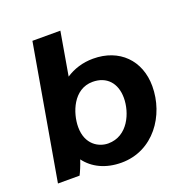

<svg xmlns="http://www.w3.org/2000/svg" viewBox="-130 -839 934 968"><g transform="rotate(-20 336.5 -354.5)"><path d="M22 0H138C146 -15 160 -48 169 -76C209 -22 275 11 360 11C531 11 637 -142 637 -299C637 -437 544 -531 403 -531C347 -531 298 -515 257 -488L297 -720H147ZM330 -103C280 -103 215 -138 215 -232C215 -307 257 -422 361 -422C436 -422 482 -372 482 -292C482 -214 436 -103 330 -103Z"/></g></svg>

Font: Fixel Display
Style: Bold Italic
Weight: 700
Italic angle: -10°
Designer: AlfaBravo + MacPaw
Foundry: Kyrylo Tkachov, Marchela Mozhyna, Serhii Makarenko, Maria Weinstein, Zakhar Kryvoshyya
Version: Version 1.210;Glyphs 3.2 (3217)